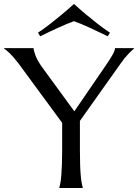

<svg xmlns="http://www.w3.org/2000/svg" viewBox="-45 -941 691 961"><path d="M355 -335.9V-190.9Q355 -149.4 356 -118.4Q356.9 -87.4 358.9 -64.9Q360.8 -42.5 363.5 -27.3Q366.2 -12.2 369.1 -2V0H252V-2Q254.9 -12.2 257.6 -27.3Q260.3 -42.5 262 -64.9Q263.7 -87.4 264.9 -118.4Q266.1 -149.4 266.1 -190.9V-326.2L47.9 -623Q36.6 -638.2 25.6 -650.9Q14.6 -663.6 4.9 -673.1Q-4.9 -682.6 -12.7 -689Q-20.5 -695.3 -24.9 -698.2V-700.2H123Q123 -689 132.6 -663.3Q142.1 -637.7 167 -603L327.1 -383.8L483.9 -612.8Q492.2 -625 500.5 -637.7Q508.8 -650.4 515.6 -662.1Q522.5 -673.8 526.6 -683.6Q530.8 -693.4 530.8 -700.2H626V-698.2Q615.2 -689 597.2 -670.7Q579.1 -652.3 558.1 -622.1ZM325.2 -921.4Q353.5 -895.5 383.8 -870.1Q410.2 -848.1 441.9 -823.2Q473.6 -798.3 505.4 -777.3L494.1 -759.3Q473.1 -769.5 450.2 -780.5Q427.2 -791.5 405 -801.8Q382.8 -812 362.3 -820.6Q341.8 -829.1 325.2 -835Q308.6 -829.1 288.3 -820.6Q268.1 -812 245.8 -802Q223.6 -792 200.7 -781Q177.7 -770 156.2 -759.3L145 -777.3Q176.8 -798.3 208.5 -823.2Q240.2 -848.1 266.6 -870.1Q296.9 -895.5 325.2 -921.4Z"/></svg>

Font: Marcellus
Style: Regular
Weight: 400
Designer: Astigmatic (AOETI)
Foundry: Astigmatic (AOETI)
Version: Version 1.000